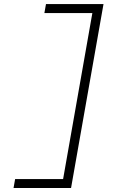

<svg xmlns="http://www.w3.org/2000/svg" viewBox="-20 -818 626 942"><path d="M46.4 104.5 54.2 60.5H289.6L433.1 -753.9H197.8L205.6 -797.9H487.8L328.6 104.5Z"/></svg>

Font: CaskaydiaCove NFP ExtraLight
Style: Italic
Weight: 200
Italic angle: -10°
Designer: Aaron Bell
Foundry: Saja Typeworks
Version: Version 2111.001; VTT 6.35;Nerd Fonts 3.1.1